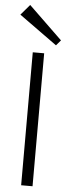

<svg xmlns="http://www.w3.org/2000/svg" viewBox="-62 -976 365 1007"><g transform="rotate(5 120.0 -473.0)"><path d="M150 -700V0H90V-700ZM232 -775 208 -747 8 -891 55 -946Z"/></g></svg>

Font: Pathway Extreme 8pt Thin
Style: Regular
Weight: 100
Designer: Eduardo Rodriguez Tunni
Foundry: Eduardo Rodriguez Tunni
Version: Version 1.000